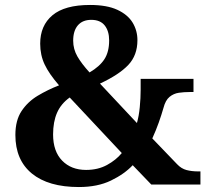

<svg xmlns="http://www.w3.org/2000/svg" viewBox="-20 -744 841 774"><path d="M298 10Q175 10 108.5 -44.5Q42 -99 42 -200Q42 -259 67 -296.5Q92 -334 132 -358Q172 -382 218 -400Q178 -446 160 -484Q142 -522 142 -568Q142 -641 191.5 -682.5Q241 -724 343 -724Q411 -724 453 -704.5Q495 -685 514.5 -653Q534 -621 534 -582Q534 -521 497 -482Q460 -443 383 -407L532 -248Q540 -276 543.5 -312.5Q547 -349 547 -382V-426H760V-373H744Q722 -373 701 -370Q680 -367 663.5 -353.5Q647 -340 639 -309Q631 -281 620 -250Q609 -219 594 -186L694 -82Q711 -64 732 -58.5Q753 -53 779 -53H788V0H590L515 -78Q481 -42 427 -16Q373 10 298 10ZM341 -452Q382 -476 401 -505.5Q420 -535 420 -581Q420 -619 402 -641.5Q384 -664 348 -664Q313 -664 294 -642Q275 -620 275 -580Q275 -546 292 -516.5Q309 -487 341 -452ZM327 -59Q375 -59 411.5 -79Q448 -99 471 -127L261 -351Q226 -326 210 -289.5Q194 -253 194 -202Q194 -134 230.5 -96.5Q267 -59 327 -59Z"/></svg>

Font: Noto Serif Ethiopic
Style: Bold
Weight: 700
Designer: Monotype Design Team
Foundry: Monotype Imaging Inc.
Version: Version 2.102; ttfautohint (v1.8.4.7-5d5b)